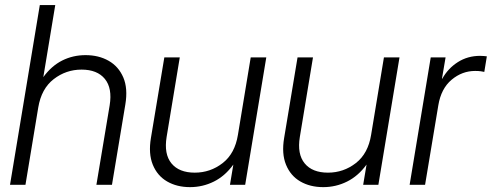

<svg xmlns="http://www.w3.org/2000/svg" viewBox="-20 -748 1990 777"><path d="M134.8 -313 83 0H20.5L141.1 -727.5H203.6L155.3 -436Q188.5 -481.4 231.9 -503.2Q275.4 -524.9 326.2 -524.9Q379.4 -524.9 419.7 -502Q460 -479 479 -434.6Q498 -390.1 487.3 -325.7L433.1 0H370.1L423.8 -321.8Q435.1 -391.1 404.3 -428.7Q373.5 -466.3 310.1 -466.3Q247.1 -466.3 197.3 -427.7Q147.5 -389.2 134.8 -313Z M749 9.3Q695.8 9.3 656.2 -13.7Q616.7 -36.6 598.4 -81.3Q580.1 -126 590.8 -189.9L645 -515.6H707.5L654.3 -193.8Q643.1 -124.5 673.8 -86.9Q704.6 -49.3 768.1 -49.3Q831.1 -49.3 880.9 -87.9Q930.7 -126.5 942.9 -202.6L994.6 -515.6H1057.6L972.2 0H910.6L924.3 -82Q890.6 -35.6 845.5 -13.2Q800.3 9.3 749 9.3Z M1288.1 9.3Q1234.9 9.3 1195.3 -13.7Q1155.8 -36.6 1137.5 -81.3Q1119.1 -126 1129.9 -189.9L1184.1 -515.6H1246.6L1193.4 -193.8Q1182.1 -124.5 1212.9 -86.9Q1243.7 -49.3 1307.1 -49.3Q1370.1 -49.3 1419.9 -87.9Q1469.7 -126.5 1481.9 -202.6L1533.7 -515.6H1596.7L1511.2 0H1449.7L1463.4 -82Q1429.7 -35.6 1384.5 -13.2Q1339.4 9.3 1288.1 9.3Z M1637.7 0 1723.1 -515.6H1783.2L1768.6 -429.7H1770Q1793 -471.2 1832.8 -496.6Q1872.6 -522 1923.3 -522Q1932.6 -522 1939.2 -521.2Q1945.8 -520.5 1950.2 -520L1939.9 -457Q1936 -458 1926.3 -459.5Q1916.5 -460.9 1902.8 -460.9Q1850.1 -460.9 1807.6 -425.3Q1765.1 -389.6 1753.9 -322.3L1700.2 0Z"/></svg>

Font: Inter Display Light
Style: Italic
Weight: 300
Italic angle: -9.39999°
Designer: Rasmus Andersson
Foundry: rsms
Version: Version 4.000;git-a52131595